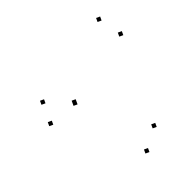

<svg xmlns="http://www.w3.org/2000/svg" viewBox="-122 -782 864 896"><g transform="rotate(-20 310.0 -334.5)"><path d="M91.7 -377.1V-397.1H71.7V-377.1ZM91.7 -270.9V-290.9H71.7V-270.9ZM469.8 2.6V-17.4H449.8V2.6ZM541.7 -96.2V-116.2H521.7V-96.2ZM230.6 -321.2V-341.2H210.6V-321.2ZM230.6 -326.9V-346.9H210.6V-326.9ZM541.7 -551.8V-571.8H521.7V-551.8ZM469.8 -650.6V-670.6H449.8V-650.6Z"/></g></svg>

Font: Monaspace Argon Dots Var
Style: Regular
Weight: 400
Designer: Riley Cran and the Lettermatic Team
Version: Version 1.100 (Monaspace Argon Dots)